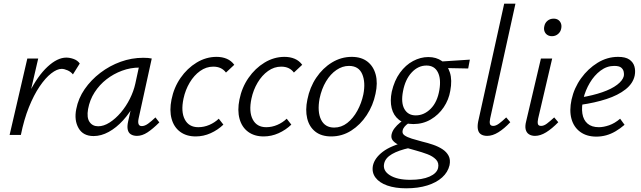

<svg xmlns="http://www.w3.org/2000/svg" viewBox="-20 -731 3471 1040"><path d="M60 0Q90 -133 137 -226.5Q184 -320 237.5 -369.5Q291 -419 339 -419Q358 -419 379 -411.5Q400 -404 412 -387L375 -328Q364 -342 346 -350Q328 -358 314 -358Q289 -358 257.5 -333.5Q226 -309 194.5 -262.5Q163 -216 136.5 -150Q110 -84 93 0ZM32 0 128 -414H187L91 0Z M487 6Q430 6 405.5 -37Q381 -80 393 -140Q404 -198 438.5 -248Q473 -298 523.5 -336.5Q574 -375 633.5 -396.5Q693 -418 756 -418Q771 -418 782 -417Q793 -416 802 -414L731 -90Q722 -48 748 -48Q764 -48 782 -61Q800 -74 822 -95L843 -68Q808 -33 779 -14Q750 5 722 5Q703 5 689.5 -3Q676 -11 672 -28.5Q668 -46 674 -73L712 -243L749 -277Q737 -221 710 -170Q683 -119 646.5 -79Q610 -39 569 -16.5Q528 6 487 6ZM512 -47Q542 -47 574 -67.5Q606 -88 634.5 -121.5Q663 -155 683.5 -196Q704 -237 713 -278L737 -389L770 -362Q763 -364 754 -364.5Q745 -365 736 -365Q687 -365 641 -348Q595 -331 557 -301.5Q519 -272 492.5 -231Q466 -190 457 -140Q449 -94 465 -70.5Q481 -47 512 -47Z M1040 8Q990 8 956 -17Q922 -42 909.5 -87.5Q897 -133 909 -192Q922 -257 958 -309Q994 -361 1045 -392Q1096 -423 1153 -423Q1184 -423 1208.5 -412.5Q1233 -402 1249 -380L1204 -338Q1192 -354 1175 -362Q1158 -370 1135 -370Q1097 -370 1064 -346.5Q1031 -323 1007.5 -283.5Q984 -244 974 -197Q959 -126 981 -84Q1003 -42 1054 -42Q1085 -42 1114 -54.5Q1143 -67 1165 -88L1190 -56Q1160 -27 1121 -9.5Q1082 8 1040 8Z M1408 8Q1358 8 1324 -17Q1290 -42 1277.5 -87.5Q1265 -133 1277 -192Q1290 -257 1326 -309Q1362 -361 1413 -392Q1464 -423 1521 -423Q1552 -423 1576.5 -412.5Q1601 -402 1617 -380L1572 -338Q1560 -354 1543 -362Q1526 -370 1503 -370Q1465 -370 1432 -346.5Q1399 -323 1375.5 -283.5Q1352 -244 1342 -197Q1327 -126 1349 -84Q1371 -42 1422 -42Q1453 -42 1482 -54.5Q1511 -67 1533 -88L1558 -56Q1528 -27 1489 -9.5Q1450 8 1408 8Z M1774 8Q1721 8 1688 -18Q1655 -44 1644 -89.5Q1633 -135 1645 -192Q1658 -258 1693 -310Q1728 -362 1778 -392.5Q1828 -423 1885 -423Q1937 -423 1970 -397.5Q2003 -372 2015 -327Q2027 -282 2014 -223Q2001 -160 1966.5 -107.5Q1932 -55 1882.5 -23.5Q1833 8 1774 8ZM1790 -40Q1829 -40 1861 -65Q1893 -90 1915.5 -131Q1938 -172 1948 -219Q1961 -285 1942 -329.5Q1923 -374 1870 -374Q1835 -374 1802.5 -352Q1770 -330 1746 -290Q1722 -250 1711 -197Q1698 -126 1719 -83Q1740 -40 1790 -40Z M2180 289Q2121 289 2078 274Q2035 259 2014 231Q1993 203 2000 166Q2009 125 2053.5 91Q2098 57 2186 36L2199 70Q2139 83 2103.5 103.5Q2068 124 2061 154Q2052 193 2091.5 218Q2131 243 2202 243Q2267 243 2306.5 225.5Q2346 208 2353 179Q2359 151 2341.5 133Q2324 115 2294.5 104Q2265 93 2232 84Q2205 77 2180.5 69.5Q2156 62 2136.5 52Q2117 42 2107 29Q2097 16 2101 -3Q2105 -21 2117.5 -37Q2130 -53 2146 -66Q2162 -79 2176 -88L2209 -73Q2201 -69 2190.5 -62Q2180 -55 2171.5 -45Q2163 -35 2161 -24Q2157 -8 2171 2Q2185 12 2210.5 20Q2236 28 2267 36Q2297 43 2326 53Q2355 63 2377 77.5Q2399 92 2410 113Q2421 134 2415 164Q2406 202 2375 230Q2344 258 2294.5 273.5Q2245 289 2180 289ZM2219 -59Q2170 -59 2140.5 -82.5Q2111 -106 2101.5 -145.5Q2092 -185 2102 -234Q2116 -295 2146.5 -337Q2177 -379 2217.5 -400.5Q2258 -422 2300 -422Q2343 -422 2373.5 -400.5Q2404 -379 2417 -338Q2430 -297 2419 -239Q2411 -191 2383.5 -150Q2356 -109 2313.5 -84Q2271 -59 2219 -59ZM2232 -106Q2277 -106 2313 -142Q2349 -178 2360 -244Q2370 -304 2351.5 -340Q2333 -376 2290 -376Q2245 -376 2210 -338.5Q2175 -301 2163 -237Q2151 -175 2170.5 -140.5Q2190 -106 2232 -106ZM2516 -360 2365 -363 2357 -397 2525 -408Z M2619 5Q2599 5 2586 -3Q2573 -11 2569 -28.5Q2565 -46 2570 -72L2711 -711H2772L2635 -89Q2631 -70 2634 -59.5Q2637 -49 2652 -49Q2666 -49 2683 -61.5Q2700 -74 2722 -95L2744 -69Q2711 -34 2679.5 -14.5Q2648 5 2619 5Z M2878 5Q2859 5 2845.5 -3.5Q2832 -12 2827.5 -29.5Q2823 -47 2830 -74L2910 -414H2971L2895 -89Q2891 -71 2893.5 -60Q2896 -49 2911 -49Q2926 -49 2942.5 -61.5Q2959 -74 2982 -95L3004 -69Q2970 -34 2938.5 -14.5Q2907 5 2878 5ZM2970 -535Q2955 -535 2944.5 -542Q2934 -549 2929.5 -561Q2925 -573 2928 -587Q2931 -606 2945 -618Q2959 -630 2979 -630Q2994 -630 3004 -623Q3014 -616 3018.5 -604Q3023 -592 3020 -577Q3017 -559 3003 -547Q2989 -535 2970 -535Z M3210 9Q3158 9 3123 -16.5Q3088 -42 3075.5 -87Q3063 -132 3076 -192Q3090 -255 3127.5 -307Q3165 -359 3217 -391Q3269 -423 3328 -423Q3368 -423 3389 -408.5Q3410 -394 3416.5 -371Q3423 -348 3418 -322Q3409 -279 3368.5 -247Q3328 -215 3265 -194.5Q3202 -174 3124 -163L3126 -203Q3192 -214 3242.5 -231.5Q3293 -249 3323 -272Q3353 -295 3359 -319Q3361 -329 3358.5 -342Q3356 -355 3345 -364.5Q3334 -374 3307 -374Q3267 -374 3233 -348.5Q3199 -323 3175 -282.5Q3151 -242 3140 -197Q3129 -151 3134.5 -116Q3140 -81 3162.5 -61.5Q3185 -42 3224 -42Q3249 -42 3279.5 -52.5Q3310 -63 3339 -88L3363 -55Q3340 -35 3314.5 -20Q3289 -5 3263 2Q3237 9 3210 9Z"/></svg>

Font: Ysabeau
Style: Italic
Weight: 400
Italic angle: -12°
Designer: Christian Thalmann (Catharsis Fonts)
Version: Version 2.000;gftools[0.9.27.dev2+g8671c4b]